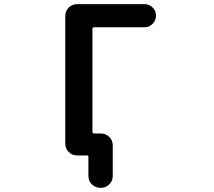

<svg xmlns="http://www.w3.org/2000/svg" viewBox="-20 -774 1040 932"><path d="M466.8 137.7Q443.4 137.7 426.3 121.1Q409.2 104.5 409.2 80.1V-11.7Q409.2 -19.5 402.3 -19.5H354.5Q330.1 -19.5 313.5 -36.1Q296.9 -52.7 296.9 -77.1V-696.3Q296.9 -720.7 313.5 -737.3Q330.1 -753.9 354.5 -753.9H680.7Q704.1 -753.9 720.7 -737.8Q737.3 -721.7 737.3 -698.2Q737.3 -674.8 720.7 -658.2Q704.1 -641.6 680.7 -641.6H436.5Q428.7 -641.6 428.7 -633.8V-133.8Q428.7 -126 436.5 -126H469.7Q493.2 -126 510.3 -109.4Q527.3 -92.8 527.3 -68.4V80.1Q527.3 104.5 510.3 121.1Q493.2 137.7 469.7 137.7Z"/></svg>

Font: Rounded Mgen+ 1mn medium
Style: Regular
Weight: 500
Designer: [Source Han Sans]
Ryoko NISHIZUKA  (kana & ideographs); Paul D. Hunt (Latin, Greek & Cyrillic); Wenlong ZHANG  (bopomofo
Version: Version 1.059.20150602